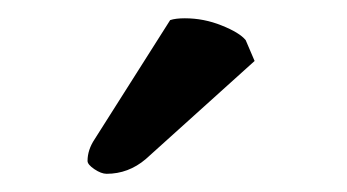

<svg xmlns="http://www.w3.org/2000/svg" viewBox="-20 -693 381 211"><path d="M167 -670.9Q172.9 -672.9 183.1 -672.9Q204.1 -672.9 223.6 -665Q243.2 -657.2 250 -648.9L259.8 -626L140.1 -518.1Q121.1 -502 97.2 -502Q91.3 -502 83.7 -507.1Q76.2 -512.2 76.2 -516.1Q76.2 -528.3 84 -540Z"/></svg>

Font: Linux Biolinum O
Style: Bold
Weight: 700
Designer: Philipp H. Poll
Foundry: Philipp H. Poll
Version: Version 1.3.2